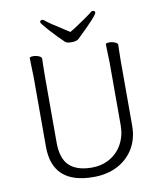

<svg xmlns="http://www.w3.org/2000/svg" viewBox="-96 -969 903 1060"><g transform="rotate(-10 355.0 -439.0)"><path d="M380 -813Q454 -861 486 -887Q490 -891 496 -891Q502 -891 505.5 -888Q509 -885 509 -880Q509 -864 392 -752Q387 -747 376 -744Q365 -741 352 -741Q327 -741 317 -749Q279 -785 239.5 -829Q200 -873 200 -880Q200 -885 203.5 -888Q207 -891 213 -891Q219 -891 223 -887Q247 -866 324 -818L355 -798Q377 -812 380 -813ZM129 -702Q146 -702 161 -695.5Q176 -689 176 -680Q176 -662 175 -649L174 -584V-210Q174 -120 216.5 -80Q259 -40 343 -40Q399 -40 444 -66Q489 -92 514 -138.5Q539 -185 539 -242V-595L537 -658L536 -697Q536 -700 541 -702Q546 -704 556 -704Q573 -704 588 -697.5Q603 -691 603 -682Q603 -666 602 -654L601 -594V-230Q601 -157 568.5 -102.5Q536 -48 478 -17.5Q420 13 343 13Q112 13 112 -198V-586Q112 -613 110 -655L109 -695Q109 -698 114 -700Q119 -702 129 -702Z"/></g></svg>

Font: JyunsaiKaai Light
Style: Regular
Weight: 300
Designer: Fontworks Inc.
Version: Version 0.030;April 7, 2024;FontCreator 14.0.0.2901 64-bit